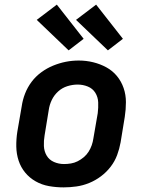

<svg xmlns="http://www.w3.org/2000/svg" viewBox="-20 -803 640 831"><path d="M255 8Q223 8 192 2.5Q161 -3 134.5 -18Q108 -33 89 -56Q70 -79 60.5 -108Q51 -137 50.5 -169Q50 -201 55 -233L74 -343Q78 -371 88.5 -398Q99 -425 116.5 -448.5Q134 -472 158.5 -490Q183 -508 210 -519Q237 -530 264.5 -535.5Q292 -541 321 -541Q353 -541 383.5 -533.5Q414 -526 440.5 -511.5Q467 -497 486 -474Q505 -451 515 -422Q525 -393 525 -361Q525 -329 520 -297L502 -187Q497 -159 487 -132Q477 -105 459 -81.5Q441 -58 417 -40Q393 -22 366 -11Q339 0 311 4Q283 8 255 8ZM257 -93Q272 -93 287 -95.5Q302 -98 316 -105Q330 -112 342.5 -122.5Q355 -133 363.5 -146.5Q372 -160 377 -174.5Q382 -189 384 -203L403 -313Q406 -337 405 -360Q404 -383 392.5 -401.5Q381 -420 360 -428.5Q339 -437 316 -437Q294 -437 271.5 -430Q249 -423 231.5 -407Q214 -391 204 -370Q194 -349 191 -327L173 -217Q169 -194 170 -171Q171 -148 182 -129.5Q193 -111 213.5 -102Q234 -93 257 -93ZM447 -585 309 -717 396 -783 512 -635ZM277 -585 139 -717 226 -783 342 -635Z"/></svg>

Font: Iosevka Curly Extended
Style: Bold Italic
Weight: 700
Width: 7
Italic angle: -9°
Monospace: yes
Designer: Belleve Invis
Foundry: Belleve Invis
Version: Version 11.1.0; ttfautohint (v1.8.3)